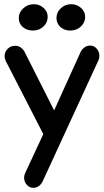

<svg xmlns="http://www.w3.org/2000/svg" viewBox="-20 -713 498 918"><path d="M137.2 -566.9Q108.4 -566.9 89.1 -583.7Q69.8 -600.6 69.8 -627Q69.8 -653.3 91.1 -673.1Q112.3 -692.9 142.1 -692.9Q168.5 -692.9 188.2 -675.3Q208 -657.7 208 -632.8Q208 -605 187.5 -585.9Q167 -566.9 137.2 -566.9ZM314.9 -566.9Q287.6 -566.9 268.8 -584Q250 -601.1 250 -627Q250 -653.8 270.5 -673.3Q291 -692.9 320.8 -692.9Q347.2 -692.9 367.2 -675.3Q387.2 -657.7 387.2 -632.8Q387.2 -605 366.5 -585.9Q345.7 -566.9 314.9 -566.9ZM139.2 185.1Q121.1 185.1 108.2 170.7Q95.2 156.2 95.2 136.2Q95.2 126.5 100.1 115.2L187 -71.8L7.8 -420.9Q2 -432.6 2 -444.8Q2 -464.8 16.6 -479.5Q31.2 -494.1 51.8 -494.1Q68.4 -494.1 80.3 -485.1Q92.3 -476.1 98.1 -463.9L238.8 -185.1L365.2 -463.9Q371.6 -477.5 383.8 -486.3Q396 -495.1 411.1 -495.1Q429.2 -495.1 442.1 -480.7Q455.1 -466.3 455.1 -445.8Q455.1 -433.6 451.2 -425.8L184.1 153.8Q177.7 167.5 166 176.3Q154.3 185.1 139.2 185.1Z"/></svg>

Font: Comic Neue
Style: Bold
Weight: 700
Designer: Craig Rozynski
Foundry: Craig Rozynski
Version: Version 2.003;hotconv 1.0.109;makeotfexe 2.5.65596